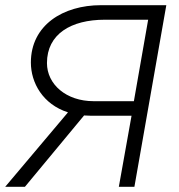

<svg xmlns="http://www.w3.org/2000/svg" viewBox="-39 -720 688 740"><path d="M419 0H479L602 -700H350C204 -700 80 -623 80 -479C80 -401 126 -318 223 -287L-19 0H57L285 -275L310 -274H468ZM142 -477C142 -589 235 -644 365 -644H532L477 -330H322C216 -330 142 -395 142 -477Z"/></svg>

Font: Fixel Display 20240404 Light
Style: Italic
Weight: 300
Italic angle: -10°
Designer: AlfaBravo + MacPaw
Foundry: Kyrylo Tkachov, Marchela Mozhyna, Serhii Makarenko, Maria Weinstein, Zakhar Kryvoshyya
Version: Version 1.211;Glyphs 3.2 (3225)